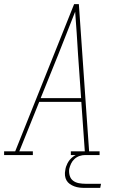

<svg xmlns="http://www.w3.org/2000/svg" viewBox="-57 -755 577 935"><path d="M-37 0V-18H17L304 -735H327L361 -245L377 -18H428V0H288V-18H356L339 -259H134L37 -18H103V0ZM141 -277H338L323 -490Q320 -542 316.5 -594Q313 -646 309 -698Q289 -646 268 -594Q247 -542 227 -490ZM356 160Q343 160 330 158.5Q317 157 305 152.5Q293 148 283 141Q273 134 267 123.5Q261 113 259.5 100Q258 87 261 73Q263 57 271.5 40.5Q280 24 294 12Q308 0 325 -5Q342 -10 359 -10L358 0Q344 0 330.5 4.5Q317 9 306 19Q295 29 289 42Q283 55 280 68Q278 85 282.5 100.5Q287 116 299 125Q311 134 327 137Q343 140 360 140H435L431 160Z"/></svg>

Font: Iosevka Slab Thin Oblique
Style: Regular
Weight: 100
Italic angle: -9°
Monospace: yes
Designer: Belleve Invis
Foundry: Belleve Invis
Version: Version 11.1.0; ttfautohint (v1.8.3)